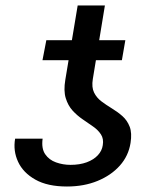

<svg xmlns="http://www.w3.org/2000/svg" viewBox="-20 -676 572 706"><path d="M357.9 -142.1Q361.8 -165.5 351.3 -181.6Q340.8 -197.8 322.8 -210.4Q304.7 -223.1 284.2 -237.1Q263.7 -251 246.8 -269.5Q230 -288.1 221.7 -315.2Q213.4 -342.3 220.2 -382.8L265.6 -655.8H365.7L321.3 -385.3Q316.4 -355 325.9 -335.7Q335.4 -316.4 353.3 -303Q371.1 -289.6 391.8 -277.1Q412.6 -264.6 430.2 -249Q447.8 -233.4 456.8 -210.2Q465.8 -187 460 -150.4Q452.6 -103 420.7 -67.1Q388.7 -31.2 338.6 -10.7Q288.6 9.8 226.1 9.8Q154.8 9.8 109.9 -15.6Q64.9 -41 46.4 -81.3Q27.8 -121.6 35.6 -166H136.7Q131.8 -129.9 146.2 -108.9Q160.6 -87.9 186 -78.9Q211.4 -69.8 239.3 -69.8Q273.4 -69.8 299.1 -79.3Q324.7 -88.9 339.8 -105.2Q355 -121.6 357.9 -142.1ZM440.9 -528.3 428.2 -454.6H136.2L150.4 -528.3Z"/></svg>

Font: Inter 20pt
Style: Italic
Weight: 400
Italic angle: -9.3988°
Version: Version 4.001;git-66647c0bb